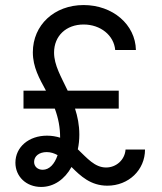

<svg xmlns="http://www.w3.org/2000/svg" viewBox="-20 -730 640 760"><path d="M73 -300H197C211 -262 218 -226 218 -185C202 -190 185 -193 166 -193C94 -193 41 -148 41 -86C41 -31 84 10 143 10C193 10 236 -20 263 -69C299 -33 339 5 405 5C489 5 554 -57 554 -138H477C474 -97 440 -67 400 -67C355 -67 325 -104 288 -139C292 -157 294 -177 294 -197C294 -236 287 -269 277 -300H450V-371H248C222 -426 194 -472 194 -522C194 -588 242 -633 311 -633C378 -633 431 -590 436 -532H518C516 -633 426 -710 311 -710C195 -710 110 -631 110 -523C110 -464 136 -419 162 -371H73ZM149 -58C129 -58 115 -71 115 -89C115 -112 135 -128 165 -128C181 -128 195 -123 208 -116C196 -80 175 -58 149 -58Z"/></svg>

Font: CommitMonoNiceRocks
Style: Regular
Weight: 400
Monospace: yes
Designer: Eigil Nikolajsen
Foundry: Eigil Nikolajsen
Version: Version 1.143